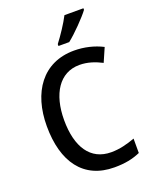

<svg xmlns="http://www.w3.org/2000/svg" viewBox="-171 -1035 911 1140"><g transform="rotate(-20 284.5 -465.5)"><path d="M500 -931V-941H380C357 -896 317 -836 284 -793V-781H352C398 -817 472 -893 500 -931ZM362 -633C415 -633 461 -616 502 -595L540 -682C487 -709 425 -724 361 -724C162 -724 56 -570 56 -357C56 -131 156 10 351 10C418 10 467 0 515 -21V-112C466 -94 417 -81 364 -81C233 -81 165 -185 165 -356C165 -520 235 -633 362 -633Z"/></g></svg>

Font: Noto Sans Devanagari UI SemiCondensed Medium
Style: Regular
Weight: 500
Width: 4
Designer: Jelle Bosma - Monotype Design Team
Foundry: Monotype Imaging Inc.
Version: Version 2.004